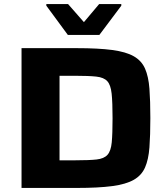

<svg xmlns="http://www.w3.org/2000/svg" viewBox="-20 -925 828 945"><path d="M86 0V-688H358Q464 -688 532 -679Q600 -670 638.5 -648Q677 -626 694 -587Q711 -548 715.5 -488.5Q720 -429 720 -344Q720 -259 715.5 -199.5Q711 -140 694 -101Q677 -62 638.5 -40Q600 -18 532 -9Q464 0 358 0ZM273 -136H351Q418 -136 455 -140Q492 -144 509 -163Q526 -182 530 -224.5Q534 -267 534 -343Q534 -421 529.5 -464Q525 -507 508 -525.5Q491 -544 454 -548Q417 -552 351 -552H273ZM314 -753 208 -897V-905H315L393 -816L468 -905H577V-897L469 -753Z"/></svg>

Font: Saira Expanded
Style: Bold
Weight: 700
Width: 7
Designer: Hector Gatti with collaboration of the Omnibus-Type team
Foundry: Omnibus-Type
Version: Version 1.100; ttfautohint (v1.8.3)